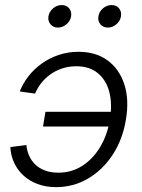

<svg xmlns="http://www.w3.org/2000/svg" viewBox="-20 -748 574 778"><path d="M207 10.3Q165 10.3 131.3 -2.7Q97.7 -15.6 73.7 -38.1Q49.8 -60.5 36.6 -89.8Q23.4 -119.1 22 -151.9L86.9 -160.6Q88.9 -138.2 97.7 -117.9Q106.4 -97.7 122.3 -82Q138.2 -66.4 161.6 -57.4Q185.1 -48.3 216.3 -48.3Q270.5 -48.3 313.7 -76.2Q356.9 -104 386 -152.6Q415 -201.2 425.3 -263.2Q435.5 -325.7 423.1 -374.5Q410.6 -423.3 376.7 -451.4Q342.8 -479.5 289.1 -479.5Q258.3 -479.5 231.4 -470.5Q204.6 -461.4 183.1 -445.8Q161.6 -430.2 146.2 -410.2Q130.9 -390.1 122.1 -368.7L60.1 -377.4Q72.8 -410.2 95.5 -439.2Q118.2 -468.3 149.2 -490.5Q180.2 -512.7 218 -525.4Q255.9 -538.1 297.9 -538.1Q368.7 -538.1 416.3 -502.9Q463.9 -467.8 483.9 -406Q503.9 -344.2 490.2 -263.2Q477.1 -183.1 436.8 -121.3Q396.5 -59.6 337.2 -24.7Q277.8 10.3 207 10.3ZM435.1 -235.4H154.3L164.1 -294.9H444.8ZM417 -636.2Q397.9 -636.2 386.7 -649.7Q375.5 -663.1 378.9 -682.1Q381.8 -701.2 397.5 -714.4Q413.1 -727.5 432.1 -727.5Q451.2 -727.5 462.2 -714.4Q473.1 -701.2 470.2 -682.1Q467.3 -663.1 451.7 -649.7Q436 -636.2 417 -636.2ZM214.8 -636.2Q195.8 -636.2 184.6 -649.7Q173.3 -663.1 176.3 -682.1Q179.7 -701.2 195.3 -714.4Q210.9 -727.5 230 -727.5Q249 -727.5 260 -714.4Q271 -701.2 268.1 -682.1Q265.1 -663.1 249.3 -649.7Q233.4 -636.2 214.8 -636.2Z"/></svg>

Font: Inter 24pt Light
Style: Italic
Weight: 300
Italic angle: -9.3988°
Designer: Rasmus Andersson
Foundry: rsms
Version: Version 4.001;git-66647c0bb